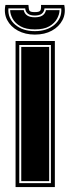

<svg xmlns="http://www.w3.org/2000/svg" viewBox="-54 -757 283 777"><path d="M9 0V-591H168V0ZM24 -16H152V-575H24ZM32 -24V-567H145V-24ZM87 -617Q48 -617 18.5 -633Q-11 -649 -25 -676Q-39 -703 -32 -737H61Q62 -719 65.5 -713.5Q69 -708 87 -708Q105 -708 109 -714Q113 -720 112 -737H206Q213 -703 199 -676Q185 -649 156 -633Q127 -617 87 -617ZM87 -631Q136 -631 166.5 -657Q197 -683 194 -723H126Q123 -694 87 -694Q51 -694 48 -723H-20Q-23 -683 7.5 -657Q38 -631 87 -631ZM87 -638Q51 -638 29 -650.5Q7 -663 -3 -681.5Q-13 -700 -13 -716H42Q48 -687 87 -687Q126 -687 132 -716H187Q187 -700 177 -681.5Q167 -663 145.5 -650.5Q124 -638 87 -638Z"/></svg>

Font: Alumni Sans Collegiate One SC
Style: Regular
Weight: 400
Designer: Robert E. Leuschke
Foundry: Robert E. Leuschke
Version: Version 1.100